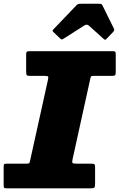

<svg xmlns="http://www.w3.org/2000/svg" viewBox="-40 -1030 653 1050"><path d="M288.5 -820Q292.5 -816 295.8 -814.5Q299 -813 305.5 -817L421 -890.5Q435 -899.5 446 -890L526.5 -817.5Q532 -813 534.5 -812.2Q537 -811.5 543 -818L578.5 -855Q583 -860 584.2 -864.2Q585.5 -868.5 583.5 -872.5L520 -1001Q517.5 -1006.5 513.2 -1008Q509 -1009.5 499 -1009.5H406.5Q395.5 -1009.5 389.5 -1008.2Q383.5 -1007 378 -1001L254.5 -872Q248.5 -865.5 247.5 -862.8Q246.5 -860 252 -855ZM-20 -16.5Q-20 -4.5 -16 -2.2Q-12 0 0 0H455Q471.5 0 475.8 -4.2Q480 -8.5 480 -25.5V-115.5Q480 -129 476 -132Q472 -135 458 -135H379Q360 -135 356.8 -138.8Q353.5 -142.5 356.5 -157.5L454 -600.5Q456.5 -610.5 458.5 -612.8Q460.5 -615 473 -615H571Q585 -615 589 -618.5Q593 -622 593 -636.5V-729.5Q593 -741.5 591 -745.8Q589 -750 577 -750H120Q109.5 -750 106.2 -746.5Q103 -743 103 -732V-638.5Q103 -623.5 106.2 -619.2Q109.5 -615 124 -615H205Q220 -615 222.8 -611.2Q225.5 -607.5 222.5 -594.5L125 -153.5Q122.5 -142 120.5 -138.5Q118.5 -135 104 -135H0Q-11.5 -135 -15.8 -133Q-20 -131 -20 -119.5Z"/></svg>

Font: Besley Black
Style: Italic
Weight: 900
Italic angle: -13°
Designer: Owen Earl
Foundry: indestructible type*
Version: Version 2.001